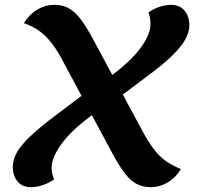

<svg xmlns="http://www.w3.org/2000/svg" viewBox="-20 -746 818 796"><path d="M604 30Q573 30 547.5 17Q522 4 498.5 -26Q475 -56 447 -108L239 -496Q216 -540 192 -570Q168 -600 141 -619Q114 -638 79 -650Q102 -687 135 -706.5Q168 -726 206 -726Q238 -726 263 -713Q288 -700 312 -669.5Q336 -639 364 -587L572 -200Q596 -156 619 -126Q642 -96 669 -77.5Q696 -59 730 -45Q708 -9 675 10.5Q642 30 604 30ZM108 30Q73 30 53 6.5Q33 -17 33 -55Q33 -83 49 -112.5Q65 -142 104.5 -180Q144 -218 215 -271L362 -382L406 -300Q293 -224 243.5 -160.5Q194 -97 194 -50Q194 -36 197 -24.5Q200 -13 204 -2Q186 11 160 20.5Q134 30 108 30ZM436 -314 391 -396Q505 -474 554.5 -536.5Q604 -599 604 -646Q604 -674 595 -694Q612 -707 638 -716.5Q664 -726 690 -726Q724 -726 744.5 -702.5Q765 -679 765 -640Q765 -615 749.5 -585Q734 -555 695 -516.5Q656 -478 585 -426Z"/></svg>

Font: Lemonada Medium
Style: Regular
Weight: 500
Designer: Mohamed Gaber (Arabic), Eduardo Tunni (Latin)
Foundry: Kief Type Foundry
Version: Version 4.004; ttfautohint (v1.8.2)